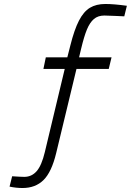

<svg xmlns="http://www.w3.org/2000/svg" viewBox="-20 -701 657 964"><path d="M28 236 41 184Q86 187 102 187Q139 187 164 158.5Q189 130 205 63L305 -355H198L210 -413H318L333 -472Q353 -552 376.5 -597.5Q400 -643 431.5 -662Q463 -681 509 -681Q552 -681 617 -672L604 -619Q590 -619 560 -621L504 -623Q472 -623 451.5 -605.5Q431 -588 416.5 -553Q402 -518 387 -455L377 -413H540L526 -355H364L262 68Q239 163 198.5 203Q158 243 93 243Q61 243 28 236Z"/></svg>

Font: Cairo Light
Style: Italic
Weight: 300
Italic angle: -13°
Designer: Mohamed Gaber, Accademia di Belle Arti di Urbino and others
Foundry: Kief Type Foundry, Accademia di Belle Arti di Urbino and others
Version: Version 3.011